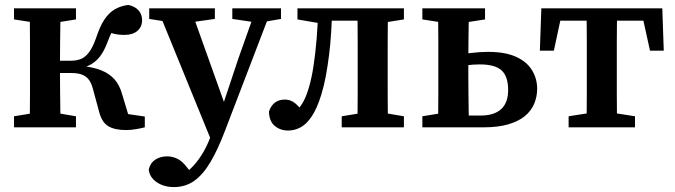

<svg xmlns="http://www.w3.org/2000/svg" viewBox="-20 -518 2745 781"><path d="M37 0V-45L141 -62H189L289 -45V0ZM37 -439V-484H289V-439L189 -423H141ZM100 0Q101 -26 101.5 -63Q102 -100 102 -140Q102 -180 102 -213V-272Q102 -304 102 -344Q102 -384 101.5 -422Q101 -460 100 -484H227Q226 -460 225.5 -422Q225 -384 224.5 -342.5Q224 -301 224 -265V-224Q224 -186 224.5 -143.5Q225 -101 225.5 -63.5Q226 -26 227 0ZM383 -64 357 -160Q351 -182 340 -195.5Q329 -209 312 -215Q295 -221 270 -221H171V-271H268Q292 -271 310 -278.5Q328 -286 343 -306.5Q358 -327 371 -364Q386 -410 404 -437.5Q422 -465 446 -479.5Q470 -494 502 -498Q529 -492 543.5 -476Q558 -460 558 -436Q558 -409 539 -392.5Q520 -376 486 -376Q460 -376 440 -381.5Q420 -387 398 -397L466 -437Q452 -418 439.5 -396Q427 -374 415 -341Q403 -310 387.5 -289.5Q372 -269 351.5 -257Q331 -245 302 -238V-251Q356 -246 390.5 -232.5Q425 -219 446 -195Q467 -171 477 -134L515 -8L432 -64L569 -44V0Q553 4 532.5 7.5Q512 11 492 11Q446 11 420 -5Q394 -21 383 -64Z M687 243Q659 243 636.5 233.5Q614 224 600.5 208Q587 192 585 172Q591 145 611.5 131.5Q632 118 660 118Q681 118 701 127.5Q721 137 740 162L770 199L733 214L717 197Q744 181 766.5 156.5Q789 132 807 101Q825 70 837 36L858 -21L866 -29L950 -281L1022 -484H1086L894 17Q865 93 835 143Q805 193 769.5 218Q734 243 687 243ZM844 65 620 -484H755L895 -92L908 -75ZM587 -441V-484H854V-441L748 -426H683ZM925 -441V-484H1123V-441L1042 -427H1020Z M1152 13Q1120 13 1097.5 -6Q1075 -25 1074 -64Q1082 -88 1098 -100.5Q1114 -113 1139 -113Q1161 -113 1178.5 -99.5Q1196 -86 1213 -62L1209 -52H1185L1183 -63Q1203 -84 1215 -106.5Q1227 -129 1237 -164Q1248 -201 1255.5 -251Q1263 -301 1268 -360Q1273 -419 1274 -484H1331Q1330 -434 1327 -386Q1324 -338 1318.5 -294Q1313 -250 1305.5 -209.5Q1298 -169 1287 -133Q1270 -78 1249 -46Q1228 -14 1203.5 -0.5Q1179 13 1152 13ZM1190 -439V-484H1299V-423H1283ZM1299 -434V-484H1488V-434ZM1370 0V-45L1474 -62H1522L1623 -45V0ZM1433 0Q1434 -26 1434.5 -63Q1435 -100 1435 -140Q1435 -180 1435 -213V-272Q1435 -304 1435 -344Q1435 -384 1434.5 -422Q1434 -460 1433 -484H1559Q1558 -460 1557.5 -422Q1557 -384 1557 -344Q1557 -304 1557 -272V-213Q1557 -180 1557 -140Q1557 -100 1557.5 -63Q1558 -26 1559 0ZM1498 -423V-484H1623V-439L1522 -423Z M1833 0V-48H1935Q1990 -48 2018.5 -74Q2047 -100 2047 -152Q2047 -207 2020.5 -231.5Q1994 -256 1932 -256Q1905 -256 1878 -252.5Q1851 -249 1828 -244V-290Q1858 -298 1895.5 -302.5Q1933 -307 1966 -307Q2035 -307 2079 -287Q2123 -267 2144 -232.5Q2165 -198 2165 -157Q2165 -124 2152.5 -95Q2140 -66 2114 -45Q2088 -24 2046.5 -12Q2005 0 1946 0ZM1761 0Q1762 -26 1762.5 -63Q1763 -100 1763 -140Q1763 -180 1763 -213V-272Q1763 -304 1763 -344Q1763 -384 1762.5 -422Q1762 -460 1761 -484H1888Q1887 -460 1886.5 -422Q1886 -384 1885.5 -343.5Q1885 -303 1885 -271V-213Q1885 -180 1885.5 -140Q1886 -100 1886.5 -63Q1887 -26 1888 0ZM1698 -439V-484H1953V-439L1850 -423H1802ZM1698 0V-45L1802 -62H1822V0Z M2176 -312 2182 -484H2674L2680 -312H2624L2587 -480L2642 -434H2214L2269 -480L2233 -312ZM2293 0V-45L2401 -62H2455L2563 -45V0ZM2365 0Q2366 -25 2366.5 -62.5Q2367 -100 2367 -140Q2367 -180 2367 -213V-272Q2367 -304 2367 -344Q2367 -384 2366.5 -422Q2366 -460 2365 -484H2491Q2490 -460 2489.5 -422Q2489 -384 2489 -344Q2489 -304 2489 -272V-213Q2489 -180 2489 -140Q2489 -100 2489.5 -62.5Q2490 -25 2491 0Z"/></svg>

Font: Source Serif 4 18pt SemiBold
Style: Regular
Weight: 600
Designer: Frank Grießhammer
Foundry: Adobe Systems Incorporated
Version: Version 4.004;hotconv 1.0.116;makeotfexe 2.5.65601